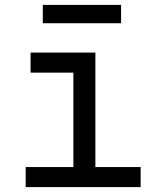

<svg xmlns="http://www.w3.org/2000/svg" viewBox="-20 -765 640 785"><path d="M85 0V-82H280V-468H105V-550H370V-82H555V0ZM155 -670V-745H475V-670Z"/></svg>

Font: JetBrains Mono
Style: Regular
Weight: 400
Monospace: yes
Designer: Philipp Nurullin, Konstantin Bulenkov
Foundry: JetBrains
Version: Version 2.305